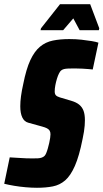

<svg xmlns="http://www.w3.org/2000/svg" viewBox="-42 -881 490 909"><path d="M133 8Q108 8 79.5 5.5Q51 3 24.5 -1.5Q-2 -6 -22 -11L4 -136Q26 -135 45.5 -133.5Q65 -132 82 -131.5Q99 -131 111 -131Q127 -131 137.5 -131.5Q148 -132 156 -135Q164 -138 169 -143Q173 -147 177 -156.5Q181 -166 184.5 -178.5Q188 -191 191 -204Q194 -217 195.5 -228Q197 -239 197 -245Q197 -256 193 -262.5Q189 -269 180.5 -273.5Q172 -278 157 -282L92 -300Q73 -305 63.5 -325Q54 -345 54 -378Q54 -400 57.5 -426Q61 -452 68 -483Q82 -554 101.5 -596Q121 -638 147.5 -660Q174 -682 208.5 -689Q243 -696 286 -696Q317 -696 344 -693Q371 -690 392 -686.5Q413 -683 424 -679L397 -552Q390 -553 377 -554Q364 -555 347.5 -556Q331 -557 312 -557Q294 -557 281.5 -556.5Q269 -556 261 -554Q253 -552 247 -547Q243 -544 237.5 -533.5Q232 -523 227.5 -508Q223 -493 220 -477.5Q217 -462 217 -448Q217 -436 222.5 -430Q228 -424 241 -420L295 -404Q319 -397 333 -385.5Q347 -374 353.5 -356.5Q360 -339 360 -312Q360 -301 359 -287Q358 -273 355.5 -257.5Q353 -242 349 -223Q333 -142 312.5 -95.5Q292 -49 266.5 -27Q241 -5 208 1.5Q175 8 133 8ZM150 -738 152 -747 242 -861H385L428 -747L426 -738H335L305 -794L257 -738Z"/></svg>

Font: Saira Condensed Black
Style: Italic
Weight: 900
Width: 3
Italic angle: -12°
Designer: Hector Gatti with collaboration of the Omnibus-Type team
Foundry: Omnibus-Type
Version: Version 1.101